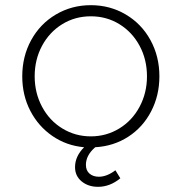

<svg xmlns="http://www.w3.org/2000/svg" viewBox="-20 -558 702 742"><path d="M548 -263Q548 -328 519.5 -381Q491 -434 441.5 -464.5Q392 -495 331 -495Q270 -495 220.5 -464.5Q171 -434 142.5 -381Q114 -328 114 -263Q114 -199 142.5 -145.5Q171 -92 221 -61.5Q271 -31 331 -31Q391 -31 441 -61.5Q491 -92 519.5 -145.5Q548 -199 548 -263ZM331 -538Q405 -538 466 -502Q527 -466 561.5 -403Q596 -340 596 -263Q596 -189 564 -127.5Q532 -66 475.5 -29.5Q419 7 348 11Q312 42 312 79Q312 101 326 113Q340 125 362 125Q393 125 426 100L445 131Q405 164 359 164Q321 164 295.5 143Q270 122 270 88Q270 46 305 11Q237 5 182.5 -32.5Q128 -70 97 -130Q66 -190 66 -263Q66 -340 100.5 -403Q135 -466 196 -502Q257 -538 331 -538Z"/></svg>

Font: Eudoxus Sans ExtraLight
Style: Regular
Weight: 200
Designer: Stijn de Vries
Foundry: tokotype
Version: Version 2.005